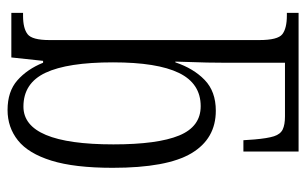

<svg xmlns="http://www.w3.org/2000/svg" viewBox="-171 -629 810 508"><g transform="rotate(90 234.0 -375.0)"><path d="M271 10Q222 10 192.5 -16Q163 -42 146 -84H141L132 0H14V-31H22Q55 -31 70.5 -43Q86 -55 86 -101V-656Q86 -705 70.5 -717Q55 -729 21 -729H14V-760H381V-614H351L349 -643Q346 -678 340.5 -695Q335 -712 322.5 -718Q310 -724 288 -724H146V-565Q146 -545 145.5 -518Q145 -491 144 -467.5Q143 -444 143 -434H145Q161 -482 191.5 -511.5Q222 -541 273 -541Q347 -541 385.5 -476.5Q424 -412 424 -268Q424 -167 405 -106Q386 -45 351.5 -17.5Q317 10 271 10ZM262 -32Q362 -32 362 -270Q362 -387 338.5 -444Q315 -501 261 -501Q201 -501 173 -443.5Q145 -386 145 -269Q145 -149 172.5 -90.5Q200 -32 262 -32Z"/></g></svg>

Font: Noto Serif ExtraCondensed Light
Style: Regular
Weight: 300
Width: 2
Designer: Monotype Design Team
Foundry: Monotype Imaging Inc.
Version: Version 2.014; ttfautohint (v1.8.4.7-5d5b)